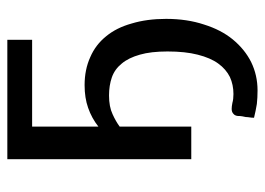

<svg xmlns="http://www.w3.org/2000/svg" viewBox="-120 -427 729 529"><g transform="rotate(-90 244.5 -162.5)"><path d="M399.4 -506.8Q399.4 -489.3 399.4 -438.5Q338.9 -438.5 160.2 -438.5Q160.2 -392.6 160.2 -255.9Q183.6 -274.4 211.9 -284.2Q239.3 -293.9 274.4 -293.9Q317.4 -293.9 351.6 -278.3Q385.7 -263.7 409.2 -234.4Q432.6 -206.1 444.3 -164.1Q457 -122.1 457 -69.3Q457 -11.7 441.4 35.2Q426.8 82 400.4 114.3Q373 147.5 337.9 165Q301.8 182.6 259.8 182.6Q240.2 182.6 222.7 180.7Q204.1 177.7 184.6 172.9Q184.6 166 185.5 161.1Q186.5 155.3 186.5 150.4Q187.5 145.5 188.5 140.6Q189.5 134.8 189.5 127.9Q190.4 120.1 195.3 116.2Q200.2 111.3 209 111.3Q215.8 111.3 225.6 113.3Q235.4 116.2 250 116.2Q275.4 116.2 296.9 106.4Q318.4 95.7 334 74.2Q349.6 52.7 358.4 17.6Q367.2 -16.6 367.2 -65.4Q367.2 -111.3 358.4 -141.6Q349.6 -172.9 334 -191.4Q318.4 -210.9 295.9 -218.8Q273.4 -226.6 246.1 -226.6Q214.8 -226.6 194.3 -216.8Q174.8 -208 160.2 -197.3Q160.2 -131.8 160.2 0Q137.7 0 70.3 0Q70.3 -79.1 70.3 -316.4Q70.3 -364.3 70.3 -506.8Q152.3 -506.8 399.4 -506.8Z"/></g></svg>

Font: Lato
Style: Regular
Weight: 400
Designer: Lukasz Dziedzic with Adam Twardoch and Botio Nikoltchev
Version: Version 2.015; 2015-08-06; http://www.latofonts.com/